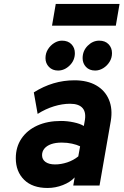

<svg xmlns="http://www.w3.org/2000/svg" viewBox="-20 -922 614 954"><path d="M216.5 12Q141 12 99.8 -28.8Q58.5 -69.5 58.5 -136Q58.5 -191.5 86.5 -233.2Q114.5 -275 165 -298Q215.5 -321 283 -321Q314.5 -321 346.2 -314.2Q378 -307.5 396.5 -296L400.5 -318Q409.5 -362 391 -384.2Q372.5 -406.5 328 -406.5Q290 -406.5 248.2 -393.8Q206.5 -381 167 -356L148 -463Q195.5 -493 245.8 -508Q296 -523 350 -523Q414 -523 458 -497.8Q502 -472.5 521.2 -426.8Q540.5 -381 530.5 -321L474.5 0H344L351 -40.5Q329.5 -17 292.5 -2.5Q255.5 12 216.5 12ZM253.5 -105Q283.5 -105 314.2 -115.2Q345 -125.5 369 -145L378 -195Q361.5 -203 337.8 -208.2Q314 -213.5 286.5 -213.5Q256 -213.5 234.2 -205.8Q212.5 -198 200.8 -184Q189 -170 189 -151Q189 -129.5 206.2 -117.2Q223.5 -105 253.5 -105ZM453 -571.5Q424 -571.5 407.2 -589.5Q390.5 -607.5 390.5 -633Q390.5 -669.5 415.8 -694.8Q441 -720 473 -720Q502.5 -720 519.5 -702.2Q536.5 -684.5 536.5 -658Q536.5 -634 524.2 -614.5Q512 -595 492.8 -583.2Q473.5 -571.5 453 -571.5ZM268.5 -571.5Q240.5 -571.5 223.2 -589.5Q206 -607.5 206 -633Q206 -657.5 218.2 -677Q230.5 -696.5 249.2 -708.2Q268 -720 288 -720Q318 -720 335 -702.2Q352 -684.5 352 -658Q352 -622 326.2 -596.8Q300.5 -571.5 268.5 -571.5ZM238.5 -794.5 257 -902.5H574L555.5 -794.5Z"/></svg>

Font: Overpass ExtraBold
Style: Italic
Weight: 800
Italic angle: -10°
Designer: Delve Withrington, Dave Bailey, Thomas Jockin
Foundry: Delve Fonts LLC
Version: Version 4.000